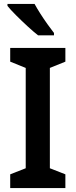

<svg xmlns="http://www.w3.org/2000/svg" viewBox="-20 -958 385 978"><path d="M313 0H32V-70L111 -101V-612L32 -644V-714H313V-644L234 -612V-101L313 -70ZM156 -938Q168 -916 185.5 -888.5Q203 -861 222 -834.5Q241 -808 255 -790V-778H174Q152 -795 121 -823.5Q90 -852 61.5 -880.5Q33 -909 18 -928V-938Z"/></svg>

Font: Noto Sans Tamil SemiCondensed SemiBold
Style: Regular
Weight: 600
Width: 4
Designer: Jelle Bosma - Monotype Design Team
Foundry: Monotype Imaging Inc.
Version: Version 2.004; ttfautohint (v1.8.4.7-5d5b)